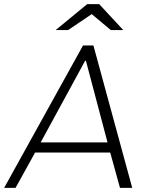

<svg xmlns="http://www.w3.org/2000/svg" viewBox="-39 -905 709 925"><path d="M598 0H539L492 -170H130L36 0H-19L361 -686H411ZM371 -612 157 -219H479L375 -612ZM403 -837 289 -760H229L381 -885H439L555 -760H495Z"/></svg>

Font: Chivo Thin Italic
Style: Regular
Weight: 100
Italic angle: -8.05°
Designer: Hector Gatti
Foundry: Omnibus-Type
Version: Version 1.007